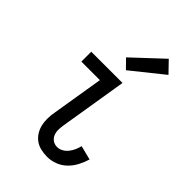

<svg xmlns="http://www.w3.org/2000/svg" viewBox="-230 -860 960 960"><g transform="rotate(45 250.0 -380.5)"><path d="M293 8Q270 8 248 3Q226 -2 208.5 -14.5Q191 -27 179.5 -45.5Q168 -64 163 -85Q158 -106 158.5 -129.5Q159 -153 163 -175L208 -450H77V-520H298L240 -164Q237 -147 236.5 -129.5Q236 -112 242 -96.5Q248 -81 261.5 -71.5Q275 -62 293 -62Q309 -62 324 -70.5Q339 -79 349.5 -92.5Q360 -106 366.5 -121Q373 -136 377 -152L452 -133Q444 -106 430.5 -80Q417 -54 396 -33.5Q375 -13 347.5 -2.5Q320 8 293 8ZM265 -577 220 -623 376 -769 432 -711Z"/></g></svg>

Font: Iosevka Gothic
Style: Italic
Weight: 400
Italic angle: -9°
Monospace: yes
Designer: Belleve Invis
Foundry: Belleve Invis
Version: Version 15.5.1; ttfautohint (v1.8.4)